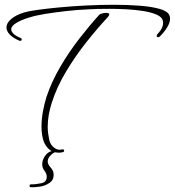

<svg xmlns="http://www.w3.org/2000/svg" viewBox="-20 -579 733 805"><path d="M62 -408Q34 -420 20.5 -434.5Q7 -449 7 -464Q7 -482 26.5 -499Q46 -516 82 -527Q98 -532 137 -537.5Q176 -543 229 -548Q282 -553 341.5 -556Q401 -559 459 -559Q517 -559 567 -555Q617 -551 650 -541.5Q683 -532 690 -515Q693 -509 693 -501Q693 -484 681 -464.5Q669 -445 652 -428Q648 -423 643 -423Q637 -423 637 -429Q637 -433 641 -437Q668 -465 663 -491Q660 -507 638 -517Q616 -527 582.5 -532.5Q549 -538 511.5 -540Q474 -542 439 -542Q412 -542 389.5 -541.5Q367 -541 354 -540Q305 -538 256.5 -532.5Q208 -527 168.5 -520.5Q129 -514 104 -506Q70 -496 48.5 -483Q27 -470 27 -456Q27 -447 36.5 -437.5Q46 -428 68 -419Q71 -418 71 -415Q71 -406 62 -408ZM225 61Q202 61 187 48Q172 35 164 16Q154 -11 154 -48Q154 -81 160.5 -114.5Q167 -148 175 -173Q196 -236 232.5 -298.5Q269 -361 312.5 -417Q356 -473 397 -518Q399 -520 408 -522.5Q417 -525 425 -525Q438 -525 438 -519Q438 -513 430 -505Q388 -460 342 -402Q296 -344 257 -279Q218 -214 197 -148Q180 -95 180 -47Q180 -33 182 -18.5Q184 -4 187 10Q192 29 207.5 40.5Q223 52 237 48L241 47Q249 47 249 53Q249 59 238 60Q234 61 231 61Q228 61 225 61ZM109 206Q104 206 104 199Q104 194 110 194Q132 194 154 189Q176 184 176 162Q176 149 166.5 137Q157 125 157 110Q157 89 172 70.5Q187 52 215 52Q221 52 221 56Q207 58 193.5 71Q180 84 180 98Q180 110 192.5 123.5Q205 137 205 154Q205 176 187.5 188Q170 200 147 203.5Q124 207 109 206Z"/></svg>

Font: Waterfall
Style: Regular
Weight: 400
Designer: Robert E. Leuschke
Foundry: Robert E. Leuschke
Version: Version 1.010; ttfautohint (v1.8.3)